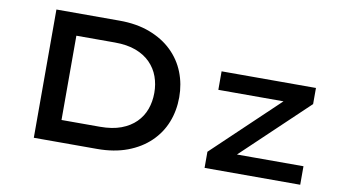

<svg xmlns="http://www.w3.org/2000/svg" viewBox="-71 -866 1848 1032"><g transform="rotate(10 853.0 -350.0)"><path d="M161 0V-700H506Q599 -700 671.5 -672.5Q744 -645 793.5 -597Q843 -549 868 -485.5Q893 -422 893 -350Q893 -277 868 -213.5Q843 -150 793 -102Q743 -54 671 -27Q599 0 506 0ZM291 -101 281 -120H501Q568 -120 616 -138Q664 -156 695.5 -187.5Q727 -219 742 -260.5Q757 -302 757 -350Q757 -397 742 -438.5Q727 -480 695.5 -512Q664 -544 616 -562Q568 -580 501 -580H278L291 -597ZM1093 0V-88L1474 -450L1488 -426H1093V-527H1608V-439L1234 -84L1217 -101H1615V0Z"/></g></svg>

Font: Lexend Tera Medium
Style: Regular
Weight: 500
Designer: Bonnie Shaver-Troup, Thomas Jockin
Foundry: Lexend
Version: Version 1.007